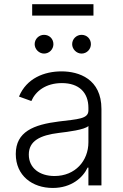

<svg xmlns="http://www.w3.org/2000/svg" viewBox="-20 -899 596 931"><path d="M235.8 12.4C326.7 12.4 382.1 -38 404.8 -86.3H408.7V0H471.9V-370.4C471.9 -516.7 361.9 -552.9 278.4 -552.9C195 -552.9 109 -519.9 72.1 -430.8L132.1 -409.1C152 -456 201.3 -496.1 280.2 -496.1C362.9 -496.1 408.7 -450.6 408.7 -376.1V-363.3C408.7 -322.1 357.6 -321.4 266 -310C142.8 -294.7 56.5 -260.3 56.5 -152.3C56.5 -47.2 136.7 12.4 235.8 12.4ZM244.3 -45.5C172.9 -45.5 119.7 -83.5 119.7 -149.5C119.7 -215.6 173.7 -243.3 266 -254.6C310.7 -259.9 390.3 -269.9 408.7 -288V-209.2C408.7 -119.7 345.2 -45.5 244.3 -45.5ZM433.2 -878.6H136V-823.5H433.2ZM193.5 -639.2C219.5 -639.2 239 -660.5 239 -684.7C239 -710.6 219.5 -730.1 193.5 -730.1C169.4 -730.1 148.1 -710.6 148.1 -684.7C148.1 -660.5 169.4 -639.2 193.5 -639.2ZM375.4 -639.2C401.3 -639.2 420.8 -660.5 420.8 -684.7C420.8 -710.6 401.3 -730.1 375.4 -730.1C351.2 -730.1 329.9 -710.6 329.9 -684.7C329.9 -660.5 351.2 -639.2 375.4 -639.2Z"/></svg>

Font: Karasuma Gothic
Style: Light
Weight: 300
Designer: Rasmus Andersson / Ryoko Nishizuka
Foundry: rsms
Version: Version 1.00